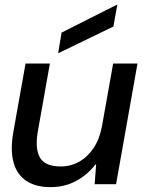

<svg xmlns="http://www.w3.org/2000/svg" viewBox="-20 -757 588 789"><path d="M187 12Q127 12 88.5 -13.5Q50 -39 36 -88.5Q22 -138 34 -210L85 -496H185L136 -220Q123 -148 143.5 -110.5Q164 -73 230 -73Q271 -73 305.5 -92.5Q340 -112 364.5 -148.5Q389 -185 399 -238L445 -496H545L457 0H369L375 -81H372Q340 -39 293 -13.5Q246 12 187 12ZM219 -538 233 -623 459 -737H462L446 -648Z"/></svg>

Font: DM Sans 36pt Medium
Style: Italic
Weight: 500
Italic angle: -10°
Designer: Colophon Foundry, Jonny Pinhorn
Foundry: Colophon Foundry
Version: Version 4.004;gftools[0.9.30]